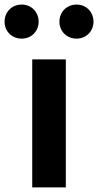

<svg xmlns="http://www.w3.org/2000/svg" viewBox="-62 -820 429 840"><path d="M79 0H226V-560H79ZM33 -651C76 -651 107 -684 107 -725C107 -767 76 -800 33 -800C-11 -800 -42 -767 -42 -725C-42 -684 -11 -651 33 -651ZM273 -651C316 -651 347 -684 347 -725C347 -767 316 -800 273 -800C229 -800 198 -767 198 -725C198 -684 229 -651 273 -651Z"/></svg>

Font: Noto Sans Mono CJK SC
Style: Bold
Weight: 700
Designer: Ryoko NISHIZUKA 西塚涼子 (kana, bopomofo & ideographs); Paul D. Hunt (Latin, Greek & Cyrillic); Sandoll Communications 산돌커뮤니
Foundry: Adobe
Version: Version 2.004;hotconv 1.0.118;makeotfexe 2.5.65603